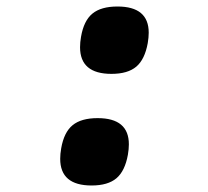

<svg xmlns="http://www.w3.org/2000/svg" viewBox="-20 -570 640 590"><path d="M165 -82Q165 -97 168 -114Q176.5 -163.5 203 -185.2Q229.5 -207 280 -207Q376 -207 376 -126.5Q376 -112 373 -94.5Q364 -44.5 337.8 -22.2Q311.5 0 261.5 0Q165 0 165 -82ZM226 -425Q226 -440 229 -457Q237.5 -506.5 264 -528.2Q290.5 -550 341 -550Q437 -550 437 -469.5Q437 -455 434 -437.5Q425 -387.5 398.8 -365.2Q372.5 -343 322.5 -343Q226 -343 226 -425Z"/></svg>

Font: JuliaMono ExtraBoldItalic
Style: Regular
Weight: 800
Italic angle: -9°
Monospace: yes
Designer: cormullion
Foundry: corm
Version: Version 0.049; ttfautohint (v1.8.4)